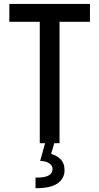

<svg xmlns="http://www.w3.org/2000/svg" viewBox="-20 -740 513 992"><path d="M185.5 0V-645.5H287.6V0ZM28.3 -627.4V-719.7H444.8V-627.4ZM163.6 232.4V177.2Q208 178.7 229.7 167.5Q251.5 156.2 251.5 132.3Q251.5 115.7 234.6 104Q217.8 92.3 187.5 91.3L212.9 0H260.3L236.8 80.1L230.5 52.2Q268.1 58.6 290.8 80.6Q313.5 102.5 313.5 138.7Q313.5 182.6 276.9 207.8Q240.2 232.9 163.6 232.4Z"/></svg>

Font: Reddit Sans Condensed Medium
Style: Regular
Weight: 500
Designer: Stephen Hutchings
Foundry: Reddit
Version: Version 1.014